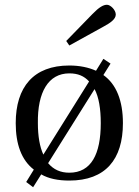

<svg xmlns="http://www.w3.org/2000/svg" viewBox="-20 -747 582 806"><path d="M258 -575 271 -556 414 -635C442 -650 466 -666 466 -686C466 -705 444 -727 429 -727C414 -727 396 -717 368 -688ZM46 -230C46 -142 70 -75 122 -35L90 17L119 39L153 -15C184 3 224 11 271 11C423 11 496 -78 496 -230C496 -323 469 -393 414 -432L444 -480L414 -500L383 -450C352 -464 314 -472 271 -472C121 -472 46 -382 46 -230ZM139 -230C137 -360 183 -439 271 -439C307 -439 333 -428 354 -405L162 -98C147 -130 139 -175 139 -230ZM182 -62 377 -373C395 -339 403 -290 403 -230C403 -100 363 -22 271 -22C234 -22 205 -35 182 -62Z"/></svg>

Font: erewhon
Style: Regular
Weight: 400
Version: Version 1.0.0